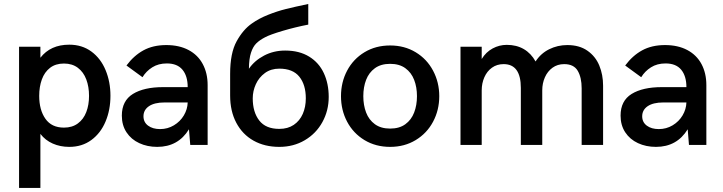

<svg xmlns="http://www.w3.org/2000/svg" viewBox="-20 -720 3590 954"><path d="M74.7 -487.8H180.7V-433.1Q231 -498 324.2 -498Q387.7 -498 434.1 -463.9Q480.5 -429.7 504.6 -371.6Q528.8 -313.5 528.8 -244.1Q528.8 -174.3 504.6 -116.5Q480.5 -58.6 434.1 -24.4Q387.7 9.8 324.2 9.8Q279.3 9.8 242.2 -6.6Q205.1 -22.9 180.7 -54.7V213.9H74.7ZM422.4 -243.7Q422.4 -289.1 408.7 -325.4Q395 -361.8 366.9 -383.1Q338.9 -404.3 297.9 -404.3Q256.3 -404.3 228.8 -383.1Q201.2 -361.8 188 -325.4Q174.8 -289.1 174.8 -243.7Q174.8 -173.8 205.6 -129.9Q236.3 -85.9 297.9 -85.9Q338.9 -85.9 366.9 -106.7Q395 -127.4 408.7 -163.1Q422.4 -198.7 422.4 -243.7Z M585.4 -145.5Q585.4 -219.2 640.4 -253.2Q695.3 -287.1 790.5 -287.1H912.6Q912.6 -342.3 886.7 -373.5Q860.8 -404.8 809.1 -404.8Q767.1 -404.8 736.6 -385.5Q706.1 -366.2 688 -336.4L608.4 -394.5Q645 -443.8 692.9 -470Q740.7 -496.1 806.2 -496.1Q870.6 -496.1 917 -471.4Q963.4 -446.8 987.5 -401.6Q1011.7 -356.4 1011.7 -296.9V0H925.3L918.9 -77.6Q865.2 9.8 761.2 9.8Q711.9 9.8 671.9 -8.8Q631.8 -27.3 608.6 -62.5Q585.4 -97.7 585.4 -145.5ZM912.6 -210.9H797.4Q747.6 -210.9 720.2 -192.4Q692.9 -173.8 692.9 -142.1Q692.9 -112.8 715.8 -95.7Q738.8 -78.6 775.4 -78.6Q813 -78.6 844.2 -97.4Q875.5 -116.2 893.6 -146.7Q911.6 -177.2 912.6 -210.9Z M1613.3 -238.3Q1613.3 -170.4 1582 -113.5Q1550.8 -56.6 1494.6 -23.4Q1438.5 9.8 1367.7 9.8Q1294.9 9.8 1239.7 -21.2Q1184.6 -52.2 1154.1 -109.9Q1123.5 -167.5 1123.5 -245.6V-353Q1123.5 -456.5 1155.8 -514.9Q1188 -573.2 1231 -603Q1266.6 -628.4 1312.3 -646.5Q1357.9 -664.6 1400.9 -675.3Q1443.8 -686 1511.7 -700.2V-597.7Q1447.8 -585.4 1384.5 -566.7Q1321.3 -547.9 1296.9 -534.7Q1269.5 -520.5 1253.2 -504.2Q1236.8 -487.8 1227.1 -458Q1217.3 -428.2 1216.8 -378.4Q1244.6 -418.9 1292 -443.8Q1339.4 -468.8 1397 -468.8Q1467.3 -468.8 1516.1 -438.7Q1564.9 -408.7 1589.1 -356.4Q1613.3 -304.2 1613.3 -238.3ZM1499.5 -231.4Q1499.5 -298.8 1467.3 -338.9Q1435.1 -378.9 1367.7 -378.9Q1326.2 -378.9 1296.4 -357.2Q1266.6 -335.4 1251.2 -301.5Q1235.8 -267.6 1235.8 -231.4Q1235.8 -163.1 1268.1 -121.3Q1300.3 -79.6 1367.7 -79.6Q1410.2 -79.6 1439.7 -99.6Q1469.2 -119.6 1484.4 -154.1Q1499.5 -188.5 1499.5 -231.4Z M1674.3 -242.2Q1674.3 -311.5 1704.8 -369.1Q1735.4 -426.8 1791 -460.4Q1846.7 -494.1 1918.5 -494.1Q1989.7 -494.1 2045.4 -460.4Q2101.1 -426.8 2131.8 -368.9Q2162.6 -311 2162.6 -242.2Q2162.6 -172.9 2131.8 -115.2Q2101.1 -57.6 2045.4 -23.9Q1989.7 9.8 1918.5 9.8Q1846.7 9.8 1791 -23.9Q1735.4 -57.6 1704.8 -115.2Q1674.3 -172.9 1674.3 -242.2ZM2051.8 -242.2Q2051.8 -287.1 2037.8 -323.2Q2023.9 -359.4 1994.1 -381.1Q1964.4 -402.8 1918.5 -402.8Q1872.6 -402.8 1842.8 -381.1Q1813 -359.4 1799.1 -323.2Q1785.2 -287.1 1785.2 -242.2Q1785.2 -197.3 1799.1 -160.9Q1813 -124.5 1842.8 -102.8Q1872.6 -81.1 1918.5 -81.1Q1964.4 -81.1 1994.1 -102.8Q2023.9 -124.5 2037.8 -160.9Q2051.8 -197.3 2051.8 -242.2Z M2268.1 -487.8H2373.5V-426.8Q2394.5 -461.4 2427.7 -479.2Q2460.9 -497.1 2498 -497.1Q2546.4 -497.1 2582.5 -476.1Q2618.7 -455.1 2641.1 -414.6Q2667 -454.6 2708.7 -475.3Q2750.5 -496.1 2798.8 -496.1Q2858.9 -496.1 2898.9 -468Q2939 -439.9 2957.8 -394.3Q2976.6 -348.6 2976.6 -294.4V0H2870.1V-281.2Q2870.1 -335 2850.6 -368.2Q2831.1 -401.4 2783.2 -401.4Q2750 -401.4 2725.3 -383.5Q2700.7 -365.7 2687.5 -335.9Q2674.3 -306.2 2674.3 -271V0H2567.9V-283.2Q2567.9 -401.4 2482.4 -401.4Q2449.2 -401.4 2424.6 -383.8Q2399.9 -366.2 2386.7 -336.2Q2373.5 -306.2 2373.5 -271V0H2268.1Z M3063.5 -145.5Q3063.5 -219.2 3118.4 -253.2Q3173.3 -287.1 3268.6 -287.1H3390.6Q3390.6 -342.3 3364.7 -373.5Q3338.9 -404.8 3287.1 -404.8Q3245.1 -404.8 3214.6 -385.5Q3184.1 -366.2 3166 -336.4L3086.4 -394.5Q3123 -443.8 3170.9 -470Q3218.8 -496.1 3284.2 -496.1Q3348.6 -496.1 3395 -471.4Q3441.4 -446.8 3465.6 -401.6Q3489.7 -356.4 3489.7 -296.9V0H3403.3L3397 -77.6Q3343.3 9.8 3239.3 9.8Q3189.9 9.8 3149.9 -8.8Q3109.9 -27.3 3086.7 -62.5Q3063.5 -97.7 3063.5 -145.5ZM3390.6 -210.9H3275.4Q3225.6 -210.9 3198.2 -192.4Q3170.9 -173.8 3170.9 -142.1Q3170.9 -112.8 3193.8 -95.7Q3216.8 -78.6 3253.4 -78.6Q3291 -78.6 3322.3 -97.4Q3353.5 -116.2 3371.6 -146.7Q3389.6 -177.2 3390.6 -210.9Z"/></svg>

Font: Acari Sans SemiBold
Style: Regular
Weight: 600
Designer: Alfredo Marco Pradil and Stefan Peev
Foundry: Hanken Design Co.
Version: Version 1.045;January 11, 2019;FontCreator 11.5.0.2425 64-bi